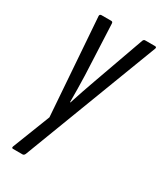

<svg xmlns="http://www.w3.org/2000/svg" viewBox="-172 -553 684 805"><g transform="rotate(30 169.5 -150.5)"><path d="M32 185Q24 185 27 176L98 -6L64 -477Q64 -486 73 -486H120Q128 -486 128 -477L139 -233Q140 -202 140.5 -169Q141 -136 141 -104H143Q153 -136 164.5 -169Q176 -202 187 -233L274 -477Q277 -486 284 -486H332Q341 -486 338 -477L89 176Q85 185 78 185Z"/></g></svg>

Font: Sofia Sans Extra Condensed
Style: Italic
Weight: 400
Italic angle: -9°
Designer: Botio Nikoltchev, Ani Petrova
Foundry: lettersoup
Version: Version 4.101; ttfautohint (v1.8.4.7-5d5b)